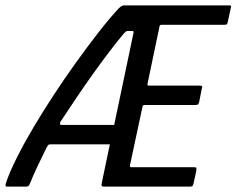

<svg xmlns="http://www.w3.org/2000/svg" viewBox="-39 -693 878 713"><path d="M345 0Q342 0 339.5 -2.5Q337 -5 338 -9L369 -157H150Q144 -157 141.5 -155.5Q139 -154 135 -147Q119 -114 102 -79Q85 -44 75 -18Q70 -6 67.5 -3Q65 0 59 0H-12Q-18 0 -18.5 -4.5Q-19 -9 -14 -22Q0 -61 26 -112.5Q52 -164 86.5 -222Q121 -280 161 -341Q201 -402 243 -460.5Q285 -519 325 -570.5Q365 -622 400 -660Q406 -666 411 -669.5Q416 -673 421 -673H809Q817 -673 818.5 -671.5Q820 -670 818 -663L807 -612Q805 -604 803 -602.5Q801 -601 794 -601H563Q557 -601 555.5 -599.5Q554 -598 553 -593L509 -383Q508 -378 509 -376.5Q510 -375 515 -375H701Q710 -375 711.5 -373Q713 -371 710 -362L701 -316Q699 -308 696.5 -305.5Q694 -303 686 -303H500Q495 -303 493 -302Q491 -301 490 -296L444 -81Q443 -76 444 -74Q445 -72 451 -72H681Q689 -72 690 -70Q691 -68 690 -59L680 -13Q678 -4 675.5 -2Q673 0 665 0ZM385 -229 457 -572Q457 -578 454 -578H435Q432 -578 429.5 -576.5Q427 -575 422 -570Q400 -544 370.5 -505.5Q341 -467 308.5 -421.5Q276 -376 244.5 -329.5Q213 -283 185 -240Q184 -238 184 -233.5Q184 -229 189 -229Z"/></svg>

Font: Glory Medium
Style: Italic
Weight: 500
Italic angle: -12°
Version: Version 1.011